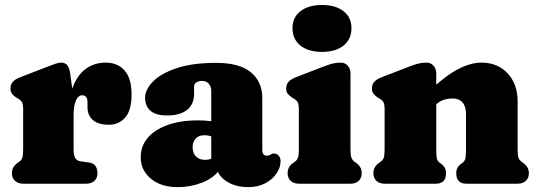

<svg xmlns="http://www.w3.org/2000/svg" viewBox="-20 -754 2210 788"><path d="M259 -264Q259 -345 278.8 -396.5Q298.5 -448 333.5 -472.5Q368.5 -497 414 -497Q463 -497 491.5 -464.5Q520 -432 520 -367Q520 -302 494.2 -272Q468.5 -242 426.5 -242Q383 -242 361 -261.5Q339 -281 339 -314.5V-336Q339 -350 333 -356.5Q327 -363 317 -363Q307 -363 299 -353.8Q291 -344.5 286.5 -325.8Q282 -307 282 -279ZM269 -446 282 -348V-142Q282 -118.5 288.2 -106.5Q294.5 -94.5 310 -92L345 -87Q364 -84.5 372 -72.5Q380 -60.5 380 -43Q380 -23 367.5 -11.5Q355 0 333 0H76Q54.5 0 41.8 -11.5Q29 -23 29 -43Q29 -58 35.5 -68.2Q42 -78.5 54 -87L61 -92Q68 -97 71.5 -106.8Q75 -116.5 75 -142V-305Q75 -327.5 69.5 -335.8Q64 -344 55 -349L48 -353Q37 -359.5 30 -368.2Q23 -377 23 -391Q23 -407 32.5 -418Q42 -429 63 -437L169 -478Q191 -486.5 205.8 -491.8Q220.5 -497 232 -497Q247 -497 256.2 -486Q265.5 -475 269 -446Z M867 -82.5V-95.5L847 -99V-380Q847 -399 836.8 -410.5Q826.5 -422 809 -422Q796 -422 786.2 -415.8Q776.5 -409.5 776.5 -399V-368Q776.5 -326 747.8 -303Q719 -280 665.5 -280Q620 -280 597.8 -299.2Q575.5 -318.5 575.5 -353Q575.5 -386 607.5 -419Q639.5 -452 704.5 -474Q769.5 -496 867.5 -496Q963 -496 1009.8 -457.2Q1056.5 -418.5 1056.5 -351.5V-135Q1056.5 -127.5 1060.8 -121.2Q1065 -115 1075.5 -115Q1081.5 -115 1085 -116.5Q1088.5 -118 1091.5 -120Q1094 -121.5 1096.8 -122.8Q1099.5 -124 1103.5 -124Q1117 -124 1124.2 -114.8Q1131.5 -105.5 1131.5 -92Q1131.5 -67 1115.2 -42.5Q1099 -18 1069.2 -2Q1039.5 14 998.5 14Q942.5 14 904.8 -13.2Q867 -40.5 867 -82.5ZM557.5 -108Q557.5 -178 622 -219Q686.5 -260 792.5 -260Q821.5 -260 844.2 -256.8Q867 -253.5 881 -247L860 -188.5Q850 -194 840 -196.5Q830 -199 818 -199Q796.5 -199 783.5 -185.5Q770.5 -172 770.5 -150Q770.5 -126 784.2 -112Q798 -98 821 -98Q837 -98 849.5 -103.8Q862 -109.5 868 -116L881 -57Q856.5 -23 809.5 -4.5Q762.5 14 709.5 14Q640 14 598.8 -21Q557.5 -56 557.5 -108Z M1418.5 -452V-142Q1418.5 -116.5 1422.2 -107Q1426 -97.5 1432.5 -92L1439.5 -87Q1451.5 -79 1458 -68.5Q1464.5 -58 1464.5 -43Q1464.5 -23 1452 -11.5Q1439.5 0 1417.5 0H1207.5Q1186 0 1173.2 -11.5Q1160.5 -23 1160.5 -43Q1160.5 -58 1167 -68.5Q1173.5 -79 1185.5 -87L1192.5 -92Q1199.5 -97.5 1203 -107Q1206.5 -116.5 1206.5 -142V-305Q1206.5 -327.5 1201 -335.8Q1195.5 -344 1186.5 -349L1179.5 -353Q1168.5 -360 1161.5 -368.5Q1154.5 -377 1154.5 -391Q1154.5 -407 1164 -418Q1173.5 -429 1194.5 -437L1300.5 -478Q1326 -488 1342.5 -492.5Q1359 -497 1377.5 -497Q1396.5 -497 1407.5 -484.2Q1418.5 -471.5 1418.5 -452ZM1301.5 -541Q1245.5 -541 1213 -567Q1180.5 -593 1180.5 -638Q1180.5 -682.5 1213 -708Q1245.5 -733.5 1301.5 -733.5Q1357.5 -733.5 1390 -708Q1422.5 -682.5 1422.5 -638Q1422.5 -593 1390 -567Q1357.5 -541 1301.5 -541Z M1770.5 -452V-142Q1770.5 -113.5 1773.2 -103Q1776 -92.5 1783.5 -87L1791.5 -81Q1810.5 -67 1810.5 -43Q1810.5 0 1768.5 0H1559.5Q1538 0 1525.2 -11.5Q1512.5 -23 1512.5 -43Q1512.5 -58 1519 -68.5Q1525.5 -79 1537.5 -87L1544.5 -92Q1551.5 -97.5 1555 -107Q1558.5 -116.5 1558.5 -142V-305Q1558.5 -327.5 1553 -335.8Q1547.5 -344 1538.5 -349L1531.5 -353Q1520.5 -360 1513.5 -368.5Q1506.5 -377 1506.5 -391Q1506.5 -407 1516 -418Q1525.5 -429 1546.5 -437L1652.5 -478Q1678 -488 1694.5 -492.5Q1711 -497 1729.5 -497Q1748.5 -497 1759.5 -484.2Q1770.5 -471.5 1770.5 -452ZM1752.5 -310 1714.5 -354 1737.5 -376Q1808 -443.5 1860 -470.2Q1912 -497 1955.5 -497Q2022.5 -497 2063.5 -452.8Q2104.5 -408.5 2104.5 -337V-142Q2104.5 -116.5 2108 -106.8Q2111.5 -97 2118.5 -92L2125.5 -87Q2137.5 -78 2144 -68Q2150.5 -58 2150.5 -43Q2150.5 -23 2138 -11.5Q2125.5 0 2103.5 0H1894.5Q1852.5 0 1852.5 -43Q1852.5 -67 1871.5 -81L1879.5 -87Q1887 -92.5 1889.8 -103Q1892.5 -113.5 1892.5 -142V-286Q1892.5 -317 1878.2 -333.5Q1864 -350 1837.5 -350Q1821 -350 1803.5 -345Q1786 -340 1769.5 -325Z"/></svg>

Font: Fraunces SuperSoft Wonky
Style: Regular
Weight: 900
Version: Version 1.000;[b76b70a41]